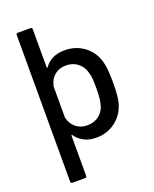

<svg xmlns="http://www.w3.org/2000/svg" viewBox="-163 -792 870 1083"><g transform="rotate(-20 272.0 -250.0)"><path d="M476.1 -382.8Q488.8 -343.3 488.8 -253.9Q488.8 -173.3 479 -134.8Q461.9 -69.8 411.9 -31Q361.8 7.8 295.9 7.8Q213.9 7.8 170.9 -53.2Q169.9 -56.6 167 -53.2L166 -50.8V189.9Q166 200.2 155.8 200.2H80.1Q69.8 200.2 69.8 189.9V-689.9Q69.8 -700.2 80.1 -700.2H155.8Q166 -700.2 166 -689.9V-460.9Q166 -459.5 167 -458.5Q168 -457.5 169.2 -457.5Q170.4 -457.5 170.9 -459Q210.9 -517.1 293 -517.1Q359.9 -517.1 409.2 -480.2Q458.5 -443.4 476.1 -382.8ZM379.9 -158.2Q389.2 -189.5 389.2 -254.9Q389.2 -290.5 387.2 -316.9Q386.7 -325.7 379.9 -351.1Q370.6 -388.2 341.3 -411.1Q312 -434.1 271 -434.1Q230.5 -434.1 203.6 -412.1Q176.8 -390.1 168 -354L167 -351.1L166 -349.1V-160.2Q166 -156.7 167 -155.8Q176.3 -119.1 203.6 -97.2Q231 -75.2 271 -75.2Q312.5 -75.2 341.8 -98.1Q371.1 -121.1 379.9 -158.2Z"/></g></svg>

Font: Gruenseis Font Medium
Style: Regular
Weight: 500
Designer: Jeremy Tribby
Foundry: Tribby Type
Version: Version 1.408;Glyphs 3.1.2 (3151)